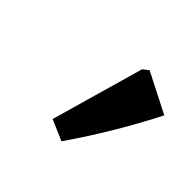

<svg xmlns="http://www.w3.org/2000/svg" viewBox="-78 -886 445 445"><g transform="rotate(45 144.0 -663.5)"><path d="M162 -533 111 -555 176 -783 190 -794 288 -744Q233 -636 162 -533Z"/></g></svg>

Font: Piazzolla
Style: Bold Italic
Weight: 700
Italic angle: -11.3°
Designer: Juan Pablo del Peral
Foundry: Huerta Tipografica
Version: Version 1.330